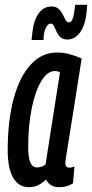

<svg xmlns="http://www.w3.org/2000/svg" viewBox="-20 -767 382 797"><path d="M225 10Q187 10 171 -22Q156 -7 139 1.5Q122 10 100 10Q57 10 34.5 -29.5Q12 -69 12 -142Q12 -267 37 -358.5Q62 -450 108 -499.5Q154 -549 216 -549Q245 -549 271 -541.5Q297 -534 319 -524Q300 -403 287.5 -324Q275 -245 267.5 -199Q260 -153 256.5 -130.5Q253 -108 252 -100.5Q251 -93 251 -91Q251 -71 268 -71Q277 -71 289 -76L283 -6Q259 10 225 10ZM169 -84 229 -467Q220 -472 207 -472Q177 -472 152 -431.5Q127 -391 112 -319Q97 -247 97 -154Q97 -72 133 -72Q153 -72 169 -84ZM111 -601Q112 -608 112.5 -615.5Q113 -623 114 -629Q119 -680 139.5 -710Q160 -740 194 -740Q213 -740 223.5 -730Q234 -720 240.5 -707Q247 -694 252.5 -684Q258 -674 265 -674Q275 -674 280 -685.5Q285 -697 287.5 -712Q290 -727 291 -738Q291 -738 291.5 -741.5Q292 -745 292 -747H342Q342 -740 341 -734Q340 -728 340 -722Q335 -665 313.5 -634Q292 -603 259 -603Q241 -603 230.5 -613Q220 -623 214.5 -636Q209 -649 204 -659Q199 -669 191 -669Q178 -669 169.5 -650Q161 -631 161 -608V-601Z"/></svg>

Font: Georama Extra Condensed Medium
Style: Italic
Weight: 500
Width: 2
Italic angle: -9°
Designer: Jean-Baptiste Levee
Foundry: Production Type
Version: Version 1.000